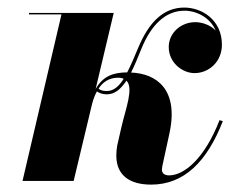

<svg xmlns="http://www.w3.org/2000/svg" viewBox="-20 -490 648 520"><path d="M146.5 -451 41 0H179.5L229.5 -209C232.5 -220 236.5 -232 242.5 -242.5C248.5 -238 258 -234.5 269.5 -234.5C291 -234.5 307.5 -249 322.5 -271.5C342.5 -251.5 320.5 -195.5 309.5 -148.5L297.5 -96C296 -89 295 -77 295 -69C295 -15.5 330.5 10 389.5 10C478 10 540.5 -51.5 583.5 -162L574.5 -164.5C534.5 -61 479 -15 438 -15C426 -15 418.5 -20.5 418.5 -30.5C418.5 -32.5 419 -37 419.5 -39.5L438.5 -127C465.5 -248 403.5 -291 335 -293.5C344.5 -312.5 353.5 -334.5 363 -358C389 -422 428 -461 479.5 -461C511.5 -461 548.5 -443.5 564 -407.5C549.5 -422.5 527 -430 509 -430C470.5 -430 437 -401.5 437 -362.5C437 -321 473 -292 507 -292C545 -292 581 -322 581 -369C581 -436.5 526.5 -469.5 479 -469.5C422 -469.5 383 -429 354.5 -361C344 -336 334.5 -313 324.5 -294C290 -293.5 260.5 -286.5 239 -249L288 -455H58.5V-451ZM300 -279.5C306 -279.5 311 -278.5 315 -276.5C302 -256 287.5 -243.5 269.5 -243.5C258.5 -243.5 252 -245.5 247 -250C258 -267 274.5 -279.5 300 -279.5Z"/></svg>

Font: Bodoni* 24pt
Style: Bold Italic
Weight: 700
Italic angle: -13°
Version: Version 2.3